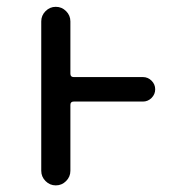

<svg xmlns="http://www.w3.org/2000/svg" viewBox="-20 -567 540 566"><path d="M401.4 -339.8Q416 -339.8 426.8 -329.1Q437.5 -318.4 437.5 -303.7Q437.5 -289.1 426.8 -278.3Q416 -267.6 401.4 -267.6H197.3Q187.5 -267.6 187.5 -257.8V-63.5Q187.5 -45.9 174.8 -33.2Q162.1 -20.5 144.5 -20.5Q127 -20.5 114.3 -33.2Q101.6 -45.9 101.6 -63.5V-503.9Q101.6 -521.5 114.3 -534.2Q127 -546.9 144.5 -546.9Q162.1 -546.9 174.8 -534.2Q187.5 -521.5 187.5 -503.9V-349.6Q187.5 -339.8 197.3 -339.8Z"/></svg>

Font: Rounded-X Mgen+ 1mn regular
Style: Regular
Weight: 400
Designer: [Source Han Sans]
Ryoko NISHIZUKA  (kana & ideographs); Paul D. Hunt (Latin, Greek & Cyrillic); Wenlong ZHANG  (bopomofo
Version: Version 1.059.20150602